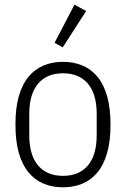

<svg xmlns="http://www.w3.org/2000/svg" viewBox="-20 -788 538 820"><path d="M249 12Q204 12 166.5 -3.5Q129 -19 102 -51.5Q75 -84 60.5 -134.5Q46 -185 46 -256Q46 -327 60.5 -377.5Q75 -428 102 -460.5Q129 -493 166.5 -508.5Q204 -524 249 -524Q294 -524 331.5 -508.5Q369 -493 396 -460.5Q423 -428 437.5 -377.5Q452 -327 452 -256Q452 -185 437.5 -134.5Q423 -84 396 -51.5Q369 -19 331.5 -3.5Q294 12 249 12ZM249 -37Q318 -37 355.5 -81.5Q393 -126 393 -211V-301Q393 -386 355.5 -430.5Q318 -475 249 -475Q180 -475 142.5 -430.5Q105 -386 105 -301V-211Q105 -126 142.5 -81.5Q180 -37 249 -37ZM248 -586 213 -605 298 -768 348 -741Z"/></svg>

Font: IBM Plex Sans Cond Light
Style: Regular
Weight: 300
Width: 3
Designer: Mike Abbink, Paul van der Laan, Pieter van Rosmalen
Foundry: Bold Monday
Version: Version 1.3